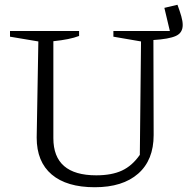

<svg xmlns="http://www.w3.org/2000/svg" viewBox="-20 -777 801 806"><path d="M725 -757Q735 -730 741 -709Q747 -688 747 -672Q747 -639 718 -626Q689 -613 624 -609L625 -210Q625 -105 560 -48Q495 9 378 9Q260 9 197 -44.5Q134 -98 134 -199L141 -603L22 -623V-647H312V-626Q273 -611 204 -604V-197Q204 -41 384 -41Q449 -41 492 -61Q535 -81 567 -127L572 -603L456 -623V-647H693L670 -744Z"/></svg>

Font: Piazzolla SC Light
Style: Regular
Weight: 300
Designer: Juan Pablo del Peral
Foundry: Huerta Tipografica
Version: Version 1.330